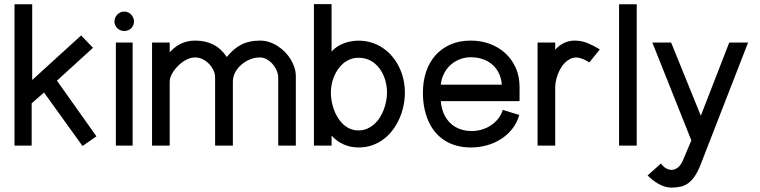

<svg xmlns="http://www.w3.org/2000/svg" viewBox="-20 -690 3602 910"><path d="M249.9 -307.7 420.8 -463.5 364.4 -522 132.6 -310.8V-669.9H48.8V0H130.1V-200.4L188.6 -251.5L371.1 2L437 -43.9Z M608.6 -488.3H529.1V0H608.6ZM615 -587.8Q615 -597.4 611.4 -606Q607.8 -614.5 601.5 -621.2Q595.3 -627.8 587 -631.5Q578.6 -635.3 568.9 -635.3Q559.2 -635.3 550.9 -631.5Q542.6 -627.7 536.1 -621.1Q529.7 -614.5 526.1 -606Q522.5 -597.4 522.5 -587.8Q522.5 -578.4 526.2 -570.2Q530 -562 536.3 -556Q542.6 -549.9 551.1 -546.5Q559.7 -543.1 568.8 -543.1Q578.6 -543.1 586.9 -546.5Q595.3 -549.8 601.5 -555.9Q607.8 -562 611.4 -570.2Q615 -578.4 615 -587.8Z M700.7 -488.3V0H784.3V-303.6Q784.3 -314.8 789.2 -327.5Q794.1 -340.2 802.8 -352.8Q811.5 -365.4 823.1 -377.1Q834.6 -388.9 847.8 -398Q861.1 -407.1 875.5 -412.5Q890 -417.8 904.5 -417.8Q924 -417.8 941 -409.1Q958.1 -400.4 971.2 -386.8Q984.3 -373.3 991.9 -356.6Q999.5 -340 999.5 -324.2V0H1083.7V-304.4Q1083.7 -319.6 1088.9 -333.9Q1094 -348.3 1103.1 -360.9Q1112.3 -373.5 1124.5 -384Q1136.6 -394.5 1150.8 -402Q1165 -409.4 1180.4 -413.6Q1195.7 -417.8 1210.8 -417.8Q1229 -417.8 1244.9 -408.6Q1260.9 -399.4 1272.8 -385.4Q1284.8 -371.3 1291.7 -354.4Q1298.7 -337.5 1298.7 -321.9V0H1382.1V-328.6Q1382.1 -349.1 1375.7 -369.4Q1369.4 -389.6 1358 -408.4Q1346.6 -427.2 1330.7 -443.4Q1314.8 -459.6 1296 -471.7Q1277.2 -483.8 1256 -490.7Q1234.7 -497.6 1212.8 -497.6Q1186 -497.6 1163.8 -492.6Q1141.5 -487.7 1122.4 -477.8Q1103.4 -468 1087 -453.5Q1070.7 -439 1054.9 -419.9Q1041.6 -439.9 1025.7 -454.5Q1009.8 -469.1 991.1 -478.6Q972.4 -488.2 950.8 -492.9Q929.2 -497.6 904.5 -497.6Q885.3 -497.6 868.7 -493.7Q852.1 -489.9 837.2 -482.7Q822.4 -475.6 809.3 -465.4Q796.3 -455.2 784.3 -442.1V-488.3Z M1551.5 -670.3H1467.8V0H1551.5V-47.4Q1564.1 -33.4 1578.7 -22.9Q1593.3 -12.3 1609.5 -5.2Q1625.7 1.8 1643.2 5.4Q1660.8 8.9 1679.1 8.9Q1714 8.9 1743.9 -1.5Q1773.8 -12 1798.1 -30.3Q1822.4 -48.7 1841.3 -73.9Q1860.2 -99 1873 -127.9Q1885.7 -156.7 1892.4 -188.4Q1899 -220.1 1899 -251.7Q1899 -283.1 1892.2 -313.4Q1885.4 -343.6 1872.2 -371Q1859 -398.3 1839.9 -421.4Q1820.8 -444.5 1796.2 -461.4Q1771.6 -478.4 1742.1 -487.9Q1712.6 -497.3 1678.6 -497.3Q1663.5 -497.3 1646.1 -494.5Q1628.8 -491.7 1611.8 -485.5Q1594.7 -479.4 1579.2 -469.5Q1563.7 -459.7 1551.5 -445.8ZM1814.3 -251.7Q1814.3 -232.5 1810.5 -211.9Q1806.6 -191.2 1799.2 -171.2Q1791.7 -151.2 1780.4 -133.2Q1769 -115.2 1753.9 -101.7Q1738.8 -88.1 1720 -80Q1701.3 -71.9 1679.1 -71.9Q1656.9 -71.9 1638.5 -80Q1620.2 -88.1 1605.7 -101.9Q1591.2 -115.6 1580.3 -133.7Q1569.3 -151.7 1562.2 -171.7Q1555.1 -191.7 1551.6 -212.3Q1548.1 -233 1548.1 -251.7Q1548.1 -269.9 1551.8 -288.9Q1555.5 -308 1562.9 -326.4Q1570.2 -344.8 1581.4 -361.1Q1592.5 -377.4 1607 -389.6Q1621.5 -401.7 1639.5 -408.9Q1657.6 -416.1 1679.1 -416.1Q1702 -416.1 1720.8 -409.4Q1739.6 -402.6 1754.7 -390.6Q1769.8 -378.5 1780.9 -362.7Q1792.1 -346.8 1799.6 -328.4Q1807 -309.9 1810.7 -290.4Q1814.3 -270.9 1814.3 -251.7Z M2363 -169.2Q2355.5 -145.3 2340.5 -126.6Q2325.4 -108 2305.6 -95.2Q2285.8 -82.3 2262.6 -75.6Q2239.4 -69 2215 -69Q2193 -69 2173.8 -73.9Q2154.7 -78.9 2138.9 -88Q2123.2 -97 2110.8 -109.9Q2098.4 -122.7 2089.7 -138.4Q2080.9 -154.2 2075.8 -172.5Q2070.7 -190.8 2069.2 -210.8H2442.5V-278.1Q2442.5 -327.5 2424.7 -367.9Q2407 -408.2 2375.7 -437.1Q2344.4 -465.9 2302.4 -481.8Q2260.4 -497.6 2211.5 -497.6Q2157 -497.6 2114.6 -478.9Q2072.1 -460.2 2043.2 -427.2Q2014.3 -394.3 1999.3 -349.2Q1984.4 -304.1 1984.4 -251Q1984.4 -215.1 1990.5 -181.9Q1996.7 -148.7 2008.9 -119.7Q2021.1 -90.7 2040 -67.1Q2058.8 -43.5 2084.2 -26.4Q2109.6 -9.4 2141.8 -0.2Q2174.1 8.9 2213 8.9Q2250.6 8.9 2287 -1.1Q2323.4 -11.1 2353.9 -30.5Q2384.5 -49.9 2407.5 -78.7Q2430.4 -107.5 2441 -145.1ZM2069.2 -288.7Q2071.8 -315.1 2083.1 -338.6Q2094.4 -362.1 2112.9 -379.8Q2131.5 -397.6 2156.6 -408.1Q2181.8 -418.6 2211.5 -418.6Q2241.7 -418.6 2267.6 -409.8Q2293.6 -401 2312.9 -384.3Q2332.3 -367.6 2344.2 -343.3Q2356.2 -319.1 2358.4 -288.7Z M2822.9 -455.8Q2796 -472.9 2766.1 -485.2Q2736.1 -497.6 2703.2 -497.6Q2690.2 -497.6 2677.7 -494.8Q2665.3 -492.1 2653.4 -486.5Q2641.6 -480.8 2631 -472.7Q2620.4 -464.6 2611.5 -454.2V-488.3H2527.8V0H2611.5V-275.4Q2611.5 -288.9 2614.4 -304.5Q2617.4 -320.1 2623.2 -335.9Q2629 -351.8 2637.6 -366.5Q2646.1 -381.2 2657.3 -392.5Q2668.5 -403.8 2682 -410.6Q2695.6 -417.5 2711.2 -417.5Q2718.5 -417.5 2727.1 -415.4Q2735.6 -413.3 2743.8 -409.9Q2752 -406.5 2759.7 -402.3Q2767.5 -398.1 2773.3 -394.2Z M2997.8 -669.9H2914.1V0H2997.8Z M3071.9 -488.3 3256.7 -24.5 3218.3 66.3Q3213.6 77.9 3207.8 87Q3202 96.1 3194.9 102.3Q3187.7 108.5 3179.8 111.8Q3171.9 115.1 3163.1 115.1Q3150.1 115.1 3137.2 107.8Q3124.3 100.6 3112.5 85.1L3049.3 141.4Q3059.8 152.3 3073 162.8Q3086.2 173.2 3100.6 181.3Q3115.1 189.3 3130.6 194.3Q3146 199.2 3161 199.2Q3185.8 199.2 3206.1 194.6Q3226.3 190.1 3243 177.6Q3259.6 165 3274.2 143.1Q3288.7 121.1 3302 86.5L3525.6 -488.3H3436.3L3301.6 -141.5L3160.9 -488.3Z"/></svg>

Font: SaysetthaMai Thin
Style: Regular
Weight: 100
Designer: John M. Durdin
Foundry: Lao Script for Windows
Version: Version 1.101